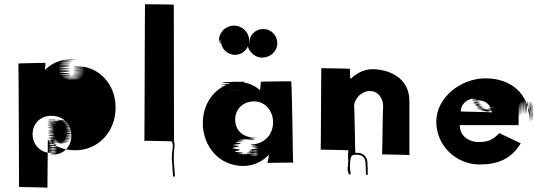

<svg xmlns="http://www.w3.org/2000/svg" viewBox="-20 -834 2598 907"><path d="M526 -325C527 -435 448 -524 336 -522C284 -520 449 -518 337 -516C285 -514 450 -514 338 -513C285 -512 450 -510 338 -509C285 -508 450 -507 338 -506C285 -505 451 -504 338 -501C285 -498 450 -496 337 -495C284 -494 449 -493 336 -492C283 -491 448 -489 335 -488C282 -487 448 -487 335 -485C282 -483 446 -482 333 -480C280 -479 444 -478 330 -476C276 -474 441 -472 327 -471C274 -470 437 -469 324 -468C271 -467 435 -467 322 -466C269 -465 433 -464 319 -463C265 -462 430 -462 316 -461C263 -460 427 -460 313 -460C259 -460 423 -459 309 -459C255 -459 419 -459 306 -459C253 -459 417 -460 303 -460C249 -460 413 -461 299 -461C245 -461 410 -462 296 -462C242 -462 407 -462 293 -463C239 -464 403 -464 289 -465C236 -465 400 -466 287 -467C234 -468 398 -470 285 -470C232 -470 395 -474 282 -474C229 -474 393 -477 279 -477C226 -477 390 -480 277 -480C224 -480 389 -482 276 -482C222 -482 385 -483 271 -483C218 -483 384 -487 271 -490C218 -493 383 -496 270 -498C217 -500 383 -502 270 -504C217 -506 383 -508 270 -510C217 -511 382 -512 269 -514C216 -516 382 -520 269 -520C216 -520 382 -523 269 -523C217 -523 383 -526 271 -528C219 -529 384 -530 272 -531C220 -532 385 -533 273 -534C221 -535 386 -536 274 -537C222 -538 388 -539 276 -540C225 -541 390 -542 279 -543C228 -544 394 -545 283 -546C231 -547 398 -547 287 -548C236 -549 402 -549 291 -550C239 -550 406 -551 294 -551C243 -551 409 -552 298 -552C247 -552 413 -553 302 -553C249 -553 419 -554 306 -554C254 -554 420 -553 309 -553C258 -553 214 -529 187 -497L191 -495C193 -494 194 -538 195 -537C195 -537 66 -535 67 -534C68 -533 70 48 70 49C71 50 203 51 204 53L206 -174C238 -142 281 -125 333 -124C446 -123 526 -214 526 -325ZM317 -195C318 -141 279 -103 230 -104C182 -105 282 -107 232 -107C182 -107 282 -109 232 -109C183 -109 283 -112 233 -114C184 -116 284 -118 234 -120C185 -122 284 -125 234 -128C184 -131 285 -133 235 -136C185 -139 284 -142 234 -145C184 -147 285 -150 234 -153C184 -156 283 -158 233 -160C183 -163 283 -165 233 -167C183 -169 283 -174 232 -174C182 -174 282 -177 232 -177C183 -177 283 -177 233 -177C184 -176 285 -175 235 -174C186 -173 287 -172 237 -171C188 -170 289 -168 240 -167C192 -165 293 -164 245 -163C197 -162 298 -162 249 -161C201 -161 302 -160 253 -159C205 -159 306 -158 257 -158C207 -158 311 -157 261 -157C213 -157 315 -156 266 -156C218 -156 319 -156 271 -156C221 -156 325 -157 275 -157C227 -157 329 -159 280 -159C230 -159 334 -162 284 -162C236 -162 337 -163 288 -164C240 -165 341 -167 292 -168C243 -169 343 -171 294 -172C245 -173 347 -174 298 -176C250 -178 350 -180 301 -182C252 -184 353 -186 303 -188C254 -190 355 -191 305 -192C256 -193 355 -195 305 -196C256 -197 356 -197 306 -198C257 -199 357 -202 307 -205C258 -208 357 -211 307 -212C257 -213 357 -214 307 -215C257 -216 357 -218 307 -219C257 -220 357 -222 306 -224C256 -226 356 -230 305 -230C255 -230 353 -235 303 -235C253 -235 353 -238 302 -239C252 -240 352 -242 301 -243C251 -244 350 -246 299 -248C248 -250 347 -252 296 -254C245 -256 344 -257 292 -258C241 -259 340 -260 288 -261C237 -262 334 -263 282 -264C231 -265 329 -265 277 -266C225 -267 323 -267 271 -267C219 -268 317 -268 265 -268C214 -268 312 -268 260 -268C209 -267 308 -266 256 -266C205 -266 303 -266 252 -265C201 -265 299 -264 247 -263C196 -262 294 -262 243 -262C192 -261 291 -260 239 -259C188 -258 286 -258 234 -257C183 -256 281 -252 229 -252C179 -252 278 -251 228 -251C178 -251 278 -252 228 -252C178 -252 278 -255 228 -255C179 -255 279 -256 229 -257C180 -258 280 -260 230 -261C181 -262 281 -265 231 -265C181 -265 281 -267 231 -267C182 -267 281 -269 230 -270C180 -271 279 -272 227 -272C176 -272 275 -272 224 -271C173 -270 272 -268 222 -268C172 -268 272 -266 222 -266C172 -266 271 -264 221 -263C171 -262 271 -261 220 -260C170 -258 269 -256 219 -256C169 -256 269 -252 219 -252C169 -252 269 -248 219 -248C170 -248 270 -243 220 -243C170 -243 270 -240 220 -240C170 -240 270 -236 220 -236C171 -236 270 -234 220 -233C171 -233 270 -231 220 -231C169 -231 269 -226 220 -226C170 -226 270 -225 220 -225C171 -225 270 -222 220 -220C171 -218 271 -217 221 -215C172 -214 271 -211 221 -209C172 -207 271 -206 221 -203C172 -201 272 -198 222 -195C173 -192 273 -189 223 -187C174 -185 273 -183 223 -181C174 -179 273 -177 223 -174C173 -171 274 -169 224 -167C175 -165 274 -163 224 -160C175 -158 275 -155 225 -153C176 -149 275 -146 225 -144C176 -142 276 -139 226 -136C176 -133 275 -131 225 -128C175 -125 275 -123 225 -121C175 -119 274 -117 224 -115C174 -113 274 -111 224 -111C174 -111 134 -147 134 -200C134 -251 172 -288 224 -287C279 -286 316 -248 317 -195Z M795 -38C795 -32 795 -26 796 -21C796 -18 797 -16 797 -13V-9V-6V-3C797 3 806 2 806 -4V-6V-10V-13C806 -16 805 -18 805 -21V-26C803 -43 802 -59 801 -77V-98C801 -106 802 -111 802 -118L803 -128C804 -141 807 -155 802 -165L801 -812C800 -813 666 -814 665 -814C664 -814 663 -170 662 -169C662 -169 793 -167 793 -166C793 -165 792 -163 793 -162C801 -145 792 -120 792 -98V-77C793 -63 795 -51 795 -38Z M1084 -713C1045 -712 1014 -681 1014 -641C1014 -601 1015 -677 1015 -638C1015 -600 1016 -675 1016 -637C1016 -598 1018 -674 1019 -636C1020 -598 1022 -674 1023 -637C1024 -600 1024 -677 1024 -640C1024 -603 1023 -680 1023 -643C1023 -605 1053 -575 1091 -575C1128 -575 1158 -607 1157 -645C1156 -683 1123 -714 1084 -713ZM1224 -697C1188 -697 1159 -670 1158 -634C1158 -596 1156 -675 1156 -637C1156 -600 1155 -678 1154 -640C1153 -602 1152 -679 1151 -640C1150 -601 1148 -676 1148 -637C1147 -598 1148 -634 1148 -634C1148 -596 1180 -562 1218 -562C1257 -562 1289 -590 1290 -628C1291 -666 1261 -697 1224 -697ZM938 -253C938 -362 1016 -450 1128 -448C1180 -446 1015 -443 1127 -438C1178 -433 1014 -429 1126 -427C1177 -425 1012 -423 1123 -421C1173 -419 1007 -417 1118 -416C1168 -415 1001 -413 1109 -411C1157 -409 988 -408 1096 -408C1143 -408 974 -409 1084 -410C1133 -411 966 -413 1074 -416C1122 -419 955 -423 1066 -428C1116 -432 952 -435 1065 -437C1118 -440 956 -443 1073 -447C1129 -452 1175 -438 1208 -408C1210 -409 1211 -447 1213 -448C1215 -449 1351 -450 1355 -450C1360 -451 1363 -66 1365 -66C1365 -66 1238 -65 1242 -64C1246 -63 1250 -107 1252 -107C1254 -107 1253 -106 1253 -106C1224 -74 1182 -50 1129 -50C1017 -50 938 -141 938 -253ZM1091 -269C1091 -219 1127 -184 1181 -185C1232 -188 1125 -186 1176 -186C1228 -186 1118 -182 1172 -182C1224 -182 1118 -179 1172 -179C1224 -179 1117 -178 1171 -178C1223 -176 1117 -173 1171 -173C1221 -173 1113 -174 1165 -174C1214 -174 1106 -174 1156 -175C1206 -176 1083 -177 1135 -176C1182 -176 1072 -174 1123 -173C1172 -172 1064 -171 1116 -169C1166 -167 1057 -164 1106 -159C1153 -154 1044 -150 1096 -146C1146 -142 1040 -137 1097 -130C1151 -124 1050 -119 1109 -115C1166 -111 1064 -109 1121 -108C1176 -107 1075 -105 1135 -105C1193 -105 1093 -105 1152 -108C1209 -110 1107 -112 1163 -114C1217 -116 1114 -118 1170 -121C1224 -124 1119 -129 1174 -129C1227 -129 1121 -121 1175 -119C1227 -117 1122 -116 1176 -114C1228 -112 1122 -107 1176 -107C1228 -107 1123 -103 1177 -103C1229 -103 1124 -101 1179 -100C1232 -99 1127 -99 1182 -99C1235 -99 1130 -99 1185 -100C1238 -101 1132 -104 1186 -104C1238 -104 1131 -108 1185 -108C1237 -108 1131 -115 1185 -115C1237 -115 1130 -120 1184 -120C1235 -120 1129 -126 1183 -131C1234 -136 1128 -140 1182 -142C1234 -144 1127 -148 1181 -153C1233 -159 1270 -201 1270 -256C1270 -312 1231 -355 1181 -355C1131 -355 1091 -322 1091 -269Z M1624 -103V-93C1624 -86 1625 -81 1625 -74V-70C1624 -66 1624 -62 1624 -57V-53C1624 -48 1622 -43 1622 -39C1622 -27 1625 -18 1629 -10C1631 -7 1637 -13 1637 -15C1634 -24 1634 -37 1633 -48V-52V-55C1633 -57 1634 -59 1634 -61V-65V-70C1637 -84 1636 -96 1648 -102C1653 -102 1659 -103 1664 -103H1669C1693 -103 1707 -86 1707 -61V-55C1707 -50 1708 -46 1708 -42V-38V-34V-30V-18C1708 -14 1709 -10 1711 -8C1719 -3 1717 -14 1717 -18V-29V-34V-38C1717 -43 1716 -47 1716 -51V-55V-61C1716 -90 1699 -112 1669 -112H1664H1659C1657 -112 1655 -329 1653 -329C1651 -367 1688 -404 1727 -404C1768 -404 1792 -367 1790 -327C1788 -326 1786 -106 1785 -105C1784 -104 1915 -103 1914 -101V-357C1914 -468 1816 -505 1746 -507C1704 -509 1666 -490 1636 -461C1637 -463 1635 -465 1634 -467L1633 -509C1633 -510 1499 -512 1498 -512C1497 -512 1496 -127 1495 -127C1495 -127 1625 -125 1625 -124C1624 -122 1625 -120 1626 -119V-118C1625 -114 1624 -108 1624 -103Z M2430 -270C2430 -406 2430 -268 2430 -274C2430 -410 2430 -271 2430 -277C2430 -412 2431 -275 2431 -280C2431 -416 2431 -276 2432 -282C2432 -418 2433 -279 2434 -286C2435 -422 2436 -284 2437 -290C2439 -426 2440 -287 2441 -293C2443 -429 2445 -289 2446 -295C2447 -431 2447 -290 2448 -296C2449 -431 2451 -291 2452 -297C2453 -432 2454 -293 2456 -298C2458 -433 2460 -293 2462 -298C2464 -433 2466 -293 2469 -298C2471 -433 2474 -292 2477 -297C2479 -432 2481 -291 2484 -296C2486 -431 2488 -290 2490 -294C2492 -428 2494 -286 2495 -290C2496 -424 2497 -283 2498 -287C2499 -421 2499 -278 2499 -282C2499 -416 2499 -277 2499 -277C2499 -410 2498 -268 2498 -272C2497 -405 2498 -263 2497 -267C2497 -401 2495 -261 2494 -265C2493 -399 2492 -257 2490 -262C2488 -396 2487 -256 2486 -261C2485 -396 2484 -255 2483 -260C2482 -395 2391 -464 2273 -464C2157 -464 2041 -373 2041 -260C2041 -148 2132 -57 2246 -57C2332 -57 2396 -84 2440 -157C2438 -157 2341 -205 2339 -205C2305 -171 2284 -163 2239 -163C2205 -163 2152 -184 2152 -243H2429C2430 -249 2430 -258 2430 -264ZM2156 -308C2158 -343 2186 -370 2232 -370C2274 -370 2192 -369 2239 -369C2280 -369 2196 -369 2244 -369H2250C2291 -369 2209 -369 2257 -369H2276C2317 -369 2234 -369 2281 -369C2322 -369 2239 -370 2286 -370C2326 -370 2243 -371 2291 -372C2332 -373 2249 -373 2297 -375C2338 -377 2255 -379 2302 -381C2342 -383 2259 -385 2305 -387C2345 -389 2260 -391 2306 -394C2345 -397 2260 -400 2305 -402C2344 -404 2258 -406 2303 -408C2341 -410 2255 -413 2299 -415C2336 -417 2249 -417 2292 -419C2328 -421 2241 -422 2283 -423C2319 -424 2232 -424 2275 -424C2311 -424 2224 -424 2267 -424C2267 -424 2217 -425 2260 -425C2260 -425 2209 -424 2253 -424C2290 -424 2204 -424 2248 -424C2285 -424 2199 -423 2243 -423C2281 -422 2195 -422 2239 -421C2277 -420 2190 -419 2234 -418C2271 -417 2185 -416 2229 -414C2266 -412 2180 -411 2224 -409C2262 -407 2176 -406 2221 -404C2259 -402 2174 -401 2219 -400C2258 -399 2172 -397 2218 -396C2257 -395 2172 -392 2218 -392C2257 -392 2172 -389 2218 -389C2257 -389 2172 -385 2218 -385C2257 -385 2172 -382 2218 -382C2257 -382 2172 -379 2218 -377C2257 -375 2173 -374 2219 -372C2259 -370 2175 -369 2221 -367C2260 -366 2176 -365 2222 -363C2261 -361 2177 -359 2224 -357C2264 -355 2179 -351 2226 -351C2265 -351 2183 -347 2229 -347C2269 -347 2184 -344 2231 -342C2271 -340 2188 -339 2234 -338C2274 -337 2190 -335 2237 -333C2277 -331 2194 -329 2241 -329C2280 -329 2197 -326 2243 -326C2283 -326 2200 -323 2247 -322C2287 -321 2203 -319 2251 -318C2292 -317 2209 -315 2257 -315C2296 -315 2216 -313 2262 -313C2303 -313 2219 -311 2266 -310C2307 -309 2225 -308 2273 -308C2314 -308 2232 -308 2279 -308C2319 -308 2236 -307 2283 -307H2287C2328 -307 2245 -308 2292 -308C2333 -308 2250 -309 2299 -311C2341 -313 2259 -314 2306 -315C2346 -316 2263 -318 2310 -318C2349 -318 2265 -320 2311 -320C2351 -320 2267 -322 2313 -323C2352 -324 2266 -325 2311 -326C2349 -327 2263 -328 2308 -328C2346 -328 2260 -326 2305 -326C2344 -326 2257 -325 2303 -325C2341 -325 2255 -323 2300 -322C2338 -321 2252 -320 2295 -319C2332 -317 2245 -316 2290 -316C2328 -316 2242 -316 2287 -316H2284C2323 -316 2234 -317 2280 -317C2318 -317 2231 -317 2274 -317C2311 -317 2225 -317 2270 -318C2308 -319 2222 -319 2266 -320C2304 -321 2217 -322 2261 -323C2299 -324 2212 -325 2256 -326C2294 -327 2208 -327 2253 -328C2291 -329 2205 -332 2250 -332C2289 -332 2201 -335 2247 -335C2285 -335 2199 -337 2244 -338C2282 -340 2197 -341 2242 -342C2281 -343 2194 -344 2239 -346C2277 -348 2192 -350 2237 -351C2275 -353 2189 -353 2234 -355C2272 -357 2187 -358 2232 -360C2271 -362 2298 -342 2304 -303C2303 -305 2157 -306 2156 -308Z"/></svg>

Font: Hussar Wojna
Style: 3
Weight: 400
Designer: Robert Jablonski
Foundry: Cannot Into Space Fonts
Version: Version 1.01